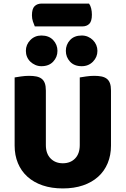

<svg xmlns="http://www.w3.org/2000/svg" viewBox="-20 -1040 704 1076"><path d="M602 -224Q602 -170 583.5 -125.5Q565 -81 530 -49.5Q495 -18 445 -1Q395 16 332 16Q269 16 219 -1Q169 -18 134 -49.5Q99 -81 80.5 -125.5Q62 -170 62 -224V-606Q73 -608 97 -611.5Q121 -615 143 -615Q166 -615 183.5 -611.5Q201 -608 213 -599Q225 -590 231 -574Q237 -558 237 -532V-227Q237 -179 263.5 -152Q290 -125 332 -125Q375 -125 401 -152Q427 -179 427 -227V-606Q438 -608 462 -611.5Q486 -615 508 -615Q531 -615 548.5 -611.5Q566 -608 578 -599Q590 -590 596 -574Q602 -558 602 -532ZM175 -892Q170 -903 164.5 -919.5Q159 -936 159 -954Q159 -991 174 -1005.5Q189 -1020 214 -1020H479Q487 -1009 491 -992.5Q495 -976 495 -958Q495 -921 480.5 -906.5Q466 -892 441 -892ZM125 -755Q125 -790 150 -815.5Q175 -841 212 -841Q254 -841 278 -815.5Q302 -790 302 -755Q302 -720 278 -694.5Q254 -669 212 -669Q194 -669 178 -676Q162 -683 150 -694.5Q138 -706 131.5 -721.5Q125 -737 125 -755ZM349 -755Q349 -790 372.5 -815.5Q396 -841 438 -841Q457 -841 473 -834Q489 -827 501 -815Q513 -803 519.5 -787.5Q526 -772 526 -755Q526 -720 501 -694.5Q476 -669 438 -669Q396 -669 372.5 -694.5Q349 -720 349 -755Z"/></svg>

Font: Baloo Thambi
Style: Regular
Weight: 400
Designer: Aadarsh Rajan and Ek Type
Foundry: Ek Type
Version: Version 1.100;PS 1.000;hotconv 1.0.88;makeotf.lib2.5.647800;